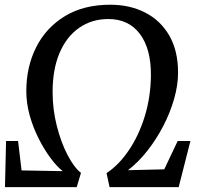

<svg xmlns="http://www.w3.org/2000/svg" viewBox="-24 -772 826 792"><path d="M-3.5 0 1 -190.5H50.5L65 -69L235 -66Q210 -85.5 183.8 -121Q157.5 -156.5 134.8 -201.8Q112 -247 98.2 -297Q84.5 -347 84.5 -396Q84.5 -496 125 -576.8Q165.5 -657.5 243 -705Q320.5 -752.5 431 -752.5Q512 -752.5 575.2 -720Q638.5 -687.5 674.5 -625Q710.5 -562.5 710.5 -472Q710.5 -421.5 694.5 -365Q678.5 -308.5 650 -253.2Q621.5 -198 584.2 -150.5Q547 -103 504 -70L653.5 -73.5L709 -190.5H761.5L713 0H428L415.5 -58Q466 -91 507.2 -151.8Q548.5 -212.5 573 -291.8Q597.5 -371 598.5 -460Q599.5 -570 553.2 -631.8Q507 -693.5 423 -693.5Q354.5 -693.5 302.5 -657.2Q250.5 -621 221.8 -553.8Q193 -486.5 193 -392.5Q193 -320.5 210.5 -252Q228 -183.5 255 -132Q282 -80.5 310 -59L292.5 0Z"/></svg>

Font: Merriweather
Style: Italic
Weight: 400
Italic angle: -7.8°
Designer: Eben Sorkin
Foundry: Eben Sorkin
Version: Version 2.100